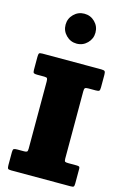

<svg xmlns="http://www.w3.org/2000/svg" viewBox="-153 -1124 778 1191"><g transform="rotate(15 236.0 -528.0)"><path d="M351.5 -589V-157Q351.5 -141 356.8 -138Q362 -135 378.5 -135H427.5Q439.5 -135 445.5 -132.8Q451.5 -130.5 451.5 -118V-25Q451.5 -8 447.2 -4Q443 0 426.5 0H46.5Q29 0 25.2 -5.2Q21.5 -10.5 21.5 -28V-110.5Q21.5 -127.5 27.2 -131.2Q33 -135 49 -135H93Q107 -135 111.8 -139Q116.5 -143 116.5 -158.5V-588Q116.5 -604 113.2 -609.5Q110 -615 94 -615H48Q32.5 -615 27 -618.8Q21.5 -622.5 21.5 -639V-721.5Q21.5 -739.5 25 -744.8Q28.5 -750 46.5 -750H424.5Q442.5 -750 447 -744.5Q451.5 -739 451.5 -722V-642Q451.5 -624 446.8 -619.5Q442 -615 425 -615H376.5Q360 -615 355.8 -610Q351.5 -605 351.5 -589ZM234.5 -864.5Q195 -864.5 166.8 -892.8Q138.5 -921 138.5 -960.5Q138.5 -1000.5 166.8 -1028.5Q195 -1056.5 234.5 -1056.5Q274.5 -1056.5 302.5 -1028.5Q330.5 -1000.5 330.5 -960.5Q330.5 -921 302.5 -892.8Q274.5 -864.5 234.5 -864.5Z"/></g></svg>

Font: Besley* Narrow Fatface
Style: Regular
Weight: 900
Width: 4
Designer: Owen Earl
Foundry: indestructible type*
Version: Version 3.000; ttfautohint (v1.8.3)